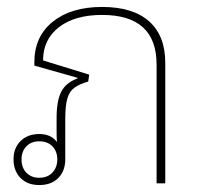

<svg xmlns="http://www.w3.org/2000/svg" viewBox="-20 -528 582 553"><path d="M93 5Q59 5 39 -15.5Q19 -36 19 -69Q19 -102 39.5 -122Q60 -142 93 -142Q127 -142 144 -119Q143 -130 143 -153V-188Q143 -238 156.5 -264Q170 -290 203 -302V-304L79 -339V-349Q79 -423 132 -465.5Q185 -508 274 -508Q363 -508 409.5 -466.5Q456 -425 456 -347V0H431V-342Q431 -485 274 -485Q195 -485 149.5 -449.5Q104 -414 104 -354L237 -313L234 -293Q209 -286 194.5 -275.5Q180 -265 174 -244.5Q168 -224 168 -187V-69Q168 -36 148 -15.5Q128 5 93 5ZM93 -16Q117 -16 131 -31Q145 -46 145 -69Q145 -92 131 -106.5Q117 -121 93 -121Q70 -121 56 -106.5Q42 -92 42 -69Q42 -45 56 -30.5Q70 -16 93 -16Z"/></svg>

Font: Noto Sans Thai Looped UI Thin
Style: Regular
Weight: 100
Designer: Cadson Demak Team
Foundry: Cadson Demak Co., Ltd.
Version: Version 1.000; ttfautohint (v1.8.4.7-5d5b)